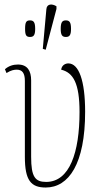

<svg xmlns="http://www.w3.org/2000/svg" viewBox="-20 -827 453 857"><path d="M184 -605 232 -787V-799C213 -811 189 -811 187 -786L171 -609ZM114 -662C130 -662 137 -670 137 -698C137 -728 130 -736 114 -736C97 -736 92 -728 92 -698C92 -670 97 -662 114 -662ZM274 -662C290 -662 297 -670 297 -698C297 -728 290 -736 274 -736C258 -736 251 -728 251 -698C251 -670 258 -662 274 -662ZM184 10C287 10 360 -96 360 -328C360 -467 332 -544 285 -544C274 -544 256 -538 253 -516C307 -503 335 -455 335 -327C335 -147 291 -15 186 -15C137 -15 119 -37 119 -127V-468C119 -510 103 -539 60 -539C39 -539 19 -533 2 -518L9 -501C30 -514 43 -516 55 -516C79 -516 91 -501 91 -466V-127C91 -22 118 10 184 10Z"/></svg>

Font: Noto Serif ExtraCondensed Thin
Style: Regular
Weight: 100
Width: 2
Designer: Monotype Design Team
Foundry: Monotype Imaging Inc.
Version: Version 2.013